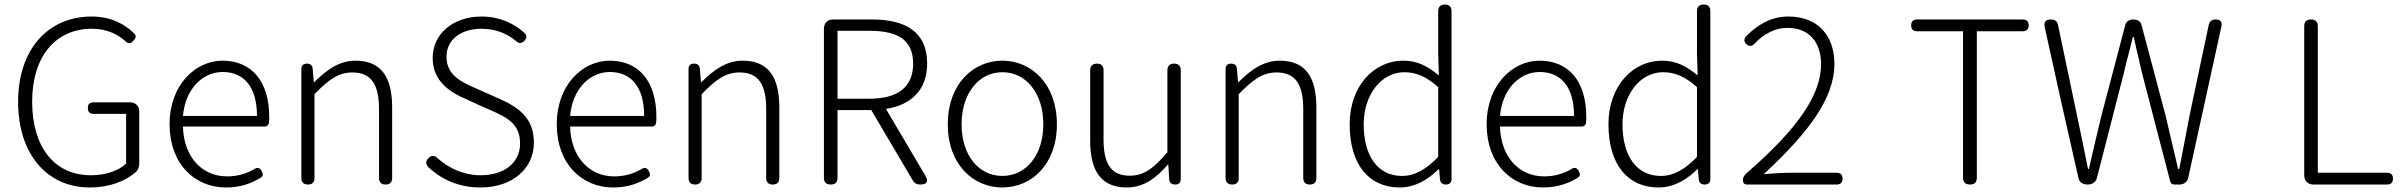

<svg xmlns="http://www.w3.org/2000/svg" viewBox="-20 -815 10613 848"><path d="M595 -216V-322C595 -347 579 -363 554 -363H481H393C376 -363 368 -355 368 -338C368 -321 376 -312 393 -312H537V-93C504 -60 444 -41 382 -41C218 -41 122 -168 122 -366C122 -564 224 -688 386 -688C452 -688 499 -664 534 -633C547 -620 558 -622 570 -636C581 -648 583 -657 572 -668C533 -706 473 -742 385 -742C193 -742 60 -598 60 -365C60 -133 189 13 376 13C464 13 535 -15 581 -56C589 -64 595 -77 595 -91Z M1071 -256H1148C1159 -256 1167 -263 1168 -274C1169 -282 1169 -291 1169 -299C1169 -455 1092 -547 963 -547C843 -547 729 -440 729 -266C729 -91 840 13 978 13C1044 13 1091 -6 1130 -29C1143 -37 1143 -46 1136 -59C1128 -74 1117 -78 1103 -68C1068 -48 1030 -36 983 -36C868 -36 791 -127 788 -256H977ZM1033 -303H951H788C799 -425 877 -497 963 -497C1057 -497 1115 -432 1115 -303Z M1369 -199V-399C1431 -463 1475 -495 1536 -495C1619 -495 1654 -443 1654 -333V-29C1654 -10 1664 0 1683 0C1702 0 1712 -10 1712 -29V-341C1712 -478 1661 -547 1550 -547C1477 -547 1421 -505 1368 -452H1366L1361 -511C1360 -526 1351 -534 1336 -534C1320 -534 1311 -526 1311 -510V-267V-29C1311 -10 1321 0 1340 0C1359 0 1369 -10 1369 -29Z M2131 -403 2077 -427C2023 -451 1952 -481 1952 -564C1952 -639 2014 -688 2107 -688C2169 -688 2220 -667 2260 -633C2273 -621 2286 -623 2297 -636C2307 -648 2308 -658 2297 -669C2252 -711 2186 -742 2107 -742C1983 -742 1891 -667 1891 -559C1891 -452 1974 -405 2039 -377L2093 -352L2148 -328C2219 -296 2277 -269 2277 -181C2277 -98 2210 -41 2102 -41C2031 -41 1964 -70 1913 -116C1899 -130 1884 -130 1871 -115C1860 -102 1859 -91 1871 -78C1928 -23 2006 13 2102 13C2245 13 2338 -72 2338 -185C2338 -296 2268 -342 2185 -379Z M2781 -256H2858C2869 -256 2877 -263 2878 -274C2879 -282 2879 -291 2879 -299C2879 -455 2802 -547 2673 -547C2553 -547 2439 -440 2439 -266C2439 -91 2550 13 2688 13C2754 13 2801 -6 2840 -29C2853 -37 2853 -46 2846 -59C2838 -74 2827 -78 2813 -68C2778 -48 2740 -36 2693 -36C2578 -36 2501 -127 2498 -256H2687ZM2743 -303H2661H2498C2509 -425 2587 -497 2673 -497C2767 -497 2825 -432 2825 -303Z M3079 -199V-399C3141 -463 3185 -495 3246 -495C3329 -495 3364 -443 3364 -333V-29C3364 -10 3374 0 3393 0C3412 0 3422 -10 3422 -29V-341C3422 -478 3371 -547 3260 -547C3187 -547 3131 -505 3078 -452H3076L3071 -511C3070 -526 3061 -534 3046 -534C3030 -534 3021 -526 3021 -510V-267V-29C3021 -10 3031 0 3050 0C3069 0 3079 -10 3079 -29Z M3679 -529V-679H3749H3819C3944 -679 4013 -640 4013 -534C4013 -429 3944 -379 3819 -379H3679ZM3619 -364V-30C3619 -10 3629 0 3649 0C3669 0 3679 -10 3679 -30V-329H3828L4011 -19C4018 -6 4029 0 4044 0C4074 0 4082 -13 4067 -39L3893 -334C4004 -351 4075 -418 4075 -534C4075 -676 3977 -729 3832 -729H3725H3660C3635 -729 3619 -713 3619 -688Z M4238 -473C4194 -425 4166 -355 4166 -266C4166 -89 4278 13 4407 13C4536 13 4648 -89 4648 -266C4648 -355 4620 -425 4576 -473C4532 -521 4472 -547 4407 -547C4343 -547 4282 -521 4238 -473ZM4278 -432C4310 -473 4355 -496 4407 -496C4460 -496 4505 -473 4537 -432C4569 -392 4588 -335 4588 -266C4588 -130 4512 -38 4407 -38C4302 -38 4227 -130 4227 -266C4227 -335 4246 -392 4278 -432Z M5136 -338V-143C5076 -71 5031 -39 4970 -39C4888 -39 4854 -90 4854 -200V-505C4854 -524 4844 -534 4825 -534C4806 -534 4795 -524 4795 -505V-193C4795 -55 4847 13 4957 13C5031 13 5086 -28 5138 -88H5140L5144 -24C5145 -8 5154 0 5170 0C5187 0 5195 -8 5195 -25V-267V-505C5195 -524 5185 -534 5166 -534C5147 -534 5136 -524 5136 -505Z M5451 -199V-399C5513 -463 5557 -495 5618 -495C5701 -495 5736 -443 5736 -333V-29C5736 -10 5746 0 5765 0C5784 0 5794 -10 5794 -29V-341C5794 -478 5743 -547 5632 -547C5559 -547 5503 -505 5450 -452H5448L5443 -511C5442 -526 5433 -534 5418 -534C5402 -534 5393 -526 5393 -510V-267V-29C5393 -10 5403 0 5422 0C5441 0 5451 -10 5451 -29Z M6391 -596V-766C6391 -785 6381 -795 6362 -795C6343 -795 6332 -785 6332 -766V-579L6335 -482C6284 -523 6241 -547 6177 -547C6051 -547 5941 -438 5941 -266C5941 -86 6028 13 6162 13C6232 13 6290 -24 6334 -68H6336L6340 -23C6341 -8 6351 0 6366 0C6382 0 6391 -8 6391 -24V-397ZM6332 -199V-122C6279 -67 6229 -38 6172 -38C6064 -38 6003 -128 6003 -266C6003 -397 6081 -496 6182 -496C6233 -496 6279 -478 6332 -430V-276Z M6888 -256H6965C6976 -256 6984 -263 6985 -274C6986 -282 6986 -291 6986 -299C6986 -455 6909 -547 6780 -547C6660 -547 6546 -440 6546 -266C6546 -91 6657 13 6795 13C6861 13 6908 -6 6947 -29C6960 -37 6960 -46 6953 -59C6945 -74 6934 -78 6920 -68C6885 -48 6847 -36 6800 -36C6685 -36 6608 -127 6605 -256H6794ZM6850 -303H6768H6605C6616 -425 6694 -497 6780 -497C6874 -497 6932 -432 6932 -303Z M7534 -596V-766C7534 -785 7524 -795 7505 -795C7486 -795 7475 -785 7475 -766V-579L7478 -482C7427 -523 7384 -547 7320 -547C7194 -547 7084 -438 7084 -266C7084 -86 7171 13 7305 13C7375 13 7433 -24 7477 -68H7479L7483 -23C7484 -8 7494 0 7509 0C7525 0 7534 -8 7534 -24V-397ZM7475 -199V-122C7422 -67 7372 -38 7315 -38C7207 -38 7146 -128 7146 -266C7146 -397 7224 -496 7325 -496C7376 -496 7422 -478 7475 -430V-276Z M8004 -52H7890C7851 -52 7810 -49 7770 -46C7965 -227 8082 -379 8082 -533C8082 -659 8007 -742 7880 -742C7801 -742 7744 -706 7693 -656C7682 -644 7681 -631 7693 -620C7706 -608 7720 -611 7731 -624C7770 -665 7820 -692 7874 -692C7977 -692 8023 -621 8023 -532C8023 -402 7930 -255 7696 -52C7682 -40 7678 -30 7678 -21V-18C7678 -7 7685 0 7696 0H7898H8092C8109 0 8118 -9 8118 -26C8118 -43 8109 -52 8092 -52Z M8650 -338V-30C8650 -10 8661 0 8681 0C8701 0 8711 -10 8711 -30V-677H8914C8931 -677 8940 -686 8940 -703C8940 -720 8931 -729 8914 -729H8680H8447C8430 -729 8421 -720 8421 -703C8421 -686 8430 -677 8447 -677H8650Z M9084 -364 9160 -28C9164 -9 9181 0 9200 0C9219 0 9236 -9 9241 -28L9359 -487C9372 -545 9387 -595 9400 -652H9404C9416 -595 9429 -545 9442 -487L9565 -14C9568 -5 9574 0 9583 0H9603H9606C9626 0 9641 -12 9645 -31L9791 -697C9796 -718 9787 -729 9765 -729C9748 -729 9738 -720 9735 -704L9651 -307C9636 -228 9621 -149 9605 -69H9600C9581 -149 9563 -228 9544 -307L9438 -706C9434 -722 9419 -729 9403 -729C9387 -729 9371 -722 9367 -706L9262 -307C9243 -228 9224 -149 9206 -69H9202C9186 -149 9170 -228 9153 -307L9070 -703C9067 -721 9056 -729 9038 -729C9014 -729 9006 -717 9011 -694Z M10157 -364V-41C10157 -16 10173 0 10198 0H10353H10523C10540 0 10549 -9 10549 -26C10549 -43 10540 -52 10523 -52H10217V-699C10217 -719 10207 -729 10187 -729C10167 -729 10157 -719 10157 -699Z"/></svg>

Font: GenSenRounded2 TW L
Style: Regular
Weight: 300
Version: Version 2.100;PS 2.1;hotconv 16.6.51;makeotf.lib2.5.65220 DE